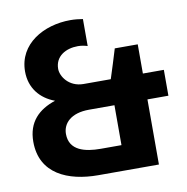

<svg xmlns="http://www.w3.org/2000/svg" viewBox="-79 -772 827 848"><g transform="rotate(-10 335.0 -348.0)"><path d="M347 -570V-691C329 -694 310 -696 291 -696C172 -696 55 -631 55 -507C55 -433 98 -381 163 -357C88 -332 37 -284 37 -195C37 -51 159 0 294 0H566V-292H660V-408H566V-539H463C450 -495 436 -452 422 -408H300C234 -408 201 -460 201 -493C201 -550 250 -577 304 -577C320 -577 334 -574 347 -570ZM304 -292H418V-113H325C256 -113 185 -129 185 -204C185 -251 222 -292 304 -292Z"/></g></svg>

Font: Chivo
Style: Bold
Weight: 700
Designer: Hector Gatti
Foundry: Omnibus-Type
Version: Version 1.003;PS 001.003;hotconv 1.0.70;makeotf.lib2.5.58329